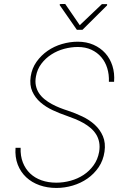

<svg xmlns="http://www.w3.org/2000/svg" viewBox="-20 -929 627 959"><path d="M475.1 -170.4Q479.5 -196.8 475.3 -218.5Q471.2 -240.2 460 -258.1Q448.7 -275.9 432.4 -289.8Q416 -303.7 396.5 -314.7Q377 -325.7 355.5 -334.5Q334 -343.3 313 -350.6Q278.3 -362.3 243.7 -378.4Q209 -394.5 182.4 -417.5Q155.8 -440.4 141.4 -472.2Q127 -503.9 133.3 -546.9Q139.6 -588.4 162.6 -620.6Q185.5 -652.8 218 -675.3Q250.5 -697.8 289.8 -709.2Q329.1 -720.7 368.2 -720.7Q412.1 -720.7 447 -705.3Q481.9 -689.9 505.9 -663.3Q529.8 -636.7 541.5 -600.1Q553.2 -563.5 549.8 -520.5H523.9Q525.4 -557.1 515.6 -588.6Q505.9 -620.1 485.8 -643.6Q465.8 -667 436.3 -680.7Q406.7 -694.3 368.7 -694.3Q335 -694.3 300.5 -685.1Q266.1 -675.8 237.1 -657.2Q208 -638.7 187 -611.1Q166 -583.5 159.7 -547.9Q154.8 -522.5 159.2 -501.5Q163.6 -480.5 174.8 -463.6Q186 -446.8 202.6 -433.3Q219.2 -419.9 238.5 -409.4Q257.8 -398.9 278.8 -390.6Q299.8 -382.3 319.8 -376Q355.5 -364.3 390.9 -347.4Q426.3 -330.6 453.1 -306.2Q480 -281.7 494.1 -248.5Q508.3 -215.3 502 -171.4Q495.6 -127.4 472.7 -93.8Q449.7 -60.1 416.7 -37.1Q383.8 -14.2 343.5 -2.2Q303.2 9.8 261.7 9.8Q216.3 9.8 177.5 -3.9Q138.7 -17.6 110.8 -43.7Q83 -69.8 68.6 -106.9Q54.2 -144 57.6 -190.9H83Q81.5 -149.9 94.2 -117.4Q106.9 -85 130.6 -62.5Q154.3 -40 187.7 -28.3Q221.2 -16.6 261.2 -16.6Q297.4 -16.6 332.8 -26.4Q368.2 -36.1 397.5 -55.4Q426.8 -74.7 447.5 -103.5Q468.3 -132.3 475.1 -170.4ZM378.4 -803.2 488.8 -908.2H515.1L514.6 -901.9L392.1 -780.3H363.8L278.3 -903.3L278.8 -908.7L305.7 -909.2Z"/></svg>

Font: Roboto Mono Thin
Style: Italic
Weight: 250
Designer: Google
Version: Version 2.000985; 2015; ttfautohint (v1.3)